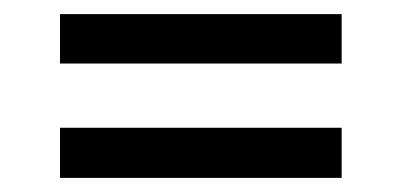

<svg xmlns="http://www.w3.org/2000/svg" viewBox="-20 -403 570 272"><path d="M65 -151V-222H464V-151ZM65 -313V-383H464V-313Z"/></svg>

Font: Faustina Medium
Style: Regular
Weight: 500
Designer: Alfonso Garcia
Foundry: http://www.omnibus-type.com
Version: Version 1.200